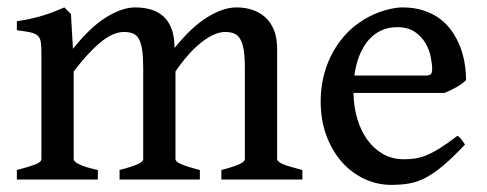

<svg xmlns="http://www.w3.org/2000/svg" viewBox="-20 -489 1326 523"><path d="M583 0V-25.9Q618.2 -35.2 632.6 -42Q647 -48.8 647 -55.7V-304.2Q647 -334 643.8 -353Q640.6 -372.1 634 -383.1Q627.4 -394 617.4 -397.9Q607.4 -401.9 593.3 -401.9Q564.5 -401.9 528.8 -373.8Q493.2 -345.7 458 -294.4V-55.7Q458 -52.2 461.2 -49.1Q464.4 -45.9 471.9 -42.5Q479.5 -39.1 492.4 -34.9Q505.4 -30.8 524.4 -25.9V0H305.7V-25.9Q340.8 -35.2 355.5 -42Q370.1 -48.8 370.1 -55.7V-304.2Q370.1 -334 367.2 -353Q364.3 -372.1 358.2 -383.1Q352.1 -394 342 -397.9Q332 -401.9 317.4 -401.9Q288.1 -401.9 254.2 -374Q220.2 -346.2 180.7 -294.4V-55.7Q180.7 -48.3 197.8 -40.5Q214.8 -32.7 246.6 -25.9V0H25.9V-25.9Q58.1 -34.2 75.4 -40.8Q92.8 -47.4 92.8 -55.7V-343.8Q92.8 -363.3 91.1 -374.5Q89.4 -385.7 82.8 -391.8Q76.2 -397.9 62.7 -400.9Q49.3 -403.8 25.9 -406.7V-431.2Q46.4 -434.1 63.7 -438Q81.1 -441.9 96.4 -446.5Q111.8 -451.2 126.2 -456.8Q140.6 -462.4 155.3 -468.8L173.3 -450.7L178.7 -356Q226.1 -415.5 269.5 -442.1Q313 -468.8 348.1 -468.8Q371.6 -468.8 390.9 -463.1Q410.2 -457.5 424.1 -445.3Q438 -433.1 446 -413.8Q454.1 -394.5 455.1 -367.7L455.6 -358.4Q501.5 -415.5 544.7 -442.1Q587.9 -468.8 624 -468.8Q647.5 -468.8 667.5 -462.2Q687.5 -455.6 702.6 -441.9Q717.8 -428.2 726.3 -407Q734.9 -385.7 734.9 -356V-55.7Q734.9 -48.8 750 -42.2Q765.1 -35.6 803.7 -25.9V0Z M1061.5 -415Q1037.1 -415 1017.3 -405.5Q997.6 -396 982.9 -378.7Q968.3 -361.3 958.7 -336.9Q949.2 -312.5 945.3 -283.2H1138.7Q1149.9 -283.2 1153.6 -286.9Q1157.2 -290.5 1157.2 -300.8Q1157.2 -314.5 1153.3 -334Q1149.4 -353.5 1138.9 -371.6Q1128.4 -389.6 1109.9 -402.3Q1091.3 -415 1061.5 -415ZM1249.5 -271Q1240.7 -261.2 1223.6 -251.7Q1206.5 -242.2 1190.9 -235.8H942.9Q943.4 -198.7 953.1 -165.8Q962.9 -132.8 980.5 -108.4Q998 -84 1023.2 -69.6Q1048.3 -55.2 1080.1 -55.2Q1095.2 -55.2 1109.6 -57.1Q1124 -59.1 1140.6 -65.7Q1157.2 -72.3 1177.7 -85Q1198.2 -97.7 1226.1 -119.1Q1232.4 -115.7 1238.3 -107.4Q1244.1 -99.1 1246.6 -95.2Q1213.4 -60.1 1188 -38.6Q1162.6 -17.1 1139.9 -5.1Q1117.2 6.8 1095 10.7Q1072.8 14.6 1046.4 14.6Q1007.3 14.6 972.4 -1.7Q937.5 -18.1 911.1 -47.9Q884.8 -77.6 869.1 -119.6Q853.5 -161.6 853.5 -213.4Q853.5 -246.1 860.6 -277.3Q867.7 -308.6 881.1 -335.9Q894.5 -363.3 914.1 -386.7Q933.6 -410.2 959 -427.7Q970.7 -436 984.9 -443.4Q999 -450.7 1014.4 -456.3Q1029.8 -461.9 1045.9 -465.3Q1062 -468.8 1076.7 -468.8Q1108.4 -468.8 1133.8 -460.4Q1159.2 -452.1 1178.5 -437.7Q1197.8 -423.3 1211.2 -403.8Q1224.6 -384.3 1233.2 -362.3Q1241.7 -340.3 1245.6 -316.9Q1249.5 -293.5 1249.5 -271Z"/></svg>

Font: Gentium Book Basic
Style: Regular
Weight: 400
Designer: J. Victor Gaultney and Annie Olsen
Foundry: SIL International
Version: Version 1.102; 2013; Maintenance release